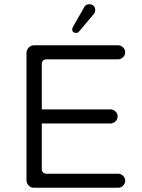

<svg xmlns="http://www.w3.org/2000/svg" viewBox="-20 -884 663 895"><path d="M316.4 -748Q316.4 -730.5 335.9 -730.5Q342.8 -730.5 348.6 -737.3L417 -818.4Q423.8 -825.2 423.8 -836.9Q423.8 -849.6 416 -856.9Q408.2 -864.3 396.5 -864.3Q378.9 -864.3 372.1 -849.6Q372.1 -849.6 322.3 -762.7Q316.4 -752.9 316.4 -748ZM138.7 -8.8H530.3Q543.9 -8.8 553.7 -18.6Q563.5 -28.3 563.5 -41.5Q563.5 -54.7 553.7 -64.5Q543.9 -74.2 530.3 -74.2H196.3Q186.5 -74.2 180.7 -80.1Q174.8 -85.9 174.8 -95.7V-308.6H495.1Q508.8 -308.6 518.6 -318.4Q528.3 -328.1 528.3 -341.3Q528.3 -354.5 518.6 -364.3Q508.8 -374 495.1 -374H174.8V-585.9Q174.8 -595.7 180.7 -601.6Q186.5 -607.4 196.3 -607.4H530.3Q543.9 -607.4 553.7 -617.2Q563.5 -627 563.5 -639.6Q563.5 -653.3 553.7 -663.1Q543.9 -672.9 530.3 -672.9H138.7Q124 -672.9 113.8 -662.1Q103.5 -651.4 103.5 -636.7V-43.9Q103.5 -29.3 113.8 -19Q124 -8.8 138.7 -8.8Z"/></svg>

Font: FakePearl
Style: ExtraLight
Weight: 300
Version: Version 1.2